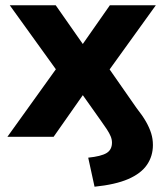

<svg xmlns="http://www.w3.org/2000/svg" viewBox="-20 -518 627 727"><path d="M338 189 314 79Q363 74 383.5 61.5Q404 49 404 22Q404 10 399 -2Q394 -14 384.5 -28.5Q375 -43 362 -61L282 -174H305L183 0H8L219 -294L223 -212L17 -498H191L305 -335H282L396 -498H570L364 -212L368 -294L497 -109Q520 -80 533 -57Q546 -34 552.5 -13Q559 8 559 31Q559 73 536.5 106Q514 139 465.5 160Q417 181 338 189Z"/></svg>

Font: Nunito Sans 9pt ExtraBold
Style: Regular
Weight: 800
Version: Version 3.101;gftools[0.9.27]